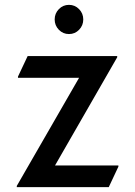

<svg xmlns="http://www.w3.org/2000/svg" viewBox="-20 -767 554 787"><path d="M221.2 -645Q204.1 -662.6 204.1 -687.3Q204.1 -711.9 221.2 -729.5Q238.3 -747.1 262.7 -747.1Q287.1 -747.1 304.2 -729.5Q321.3 -711.9 321.3 -687.3Q321.3 -662.6 304.2 -645Q287.1 -627.4 262.7 -627.4Q238.3 -627.4 221.2 -645ZM48.8 0V-4.9L304.2 -448.2H53.7V-453.1L93.3 -537.1H460.4V-532.2L205.6 -88.9H465.3V-84L425.8 0Z"/></svg>

Font: Nova Flat
Style: Book
Weight: 400
Version: Version 2.000